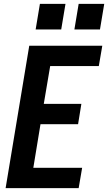

<svg xmlns="http://www.w3.org/2000/svg" viewBox="-20 -971 558 991"><path d="M9 0 131 -735H508L490 -630H239L206 -435H400L383 -330H189L152 -105H404L386 0ZM364 -819 386 -951H518L496 -819ZM164 -819 186 -951H318L296 -819Z"/></svg>

Font: Iosevka SS04 Extrabold
Style: Italic
Weight: 800
Italic angle: -9°
Monospace: yes
Designer: Belleve Invis
Foundry: Belleve Invis
Version: Version 19.0.0; ttfautohint (v1.8.4)